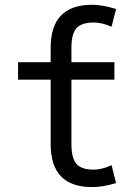

<svg xmlns="http://www.w3.org/2000/svg" viewBox="-20 -762 561 794"><path d="M453.1 -504.9V-432.6H275.4V-166Q275.4 -108.4 295.9 -84.5Q316.4 -60.5 367.2 -60.5Q402.3 -60.5 441.4 -79.1L460 -4.9Q405.3 11.7 360.4 11.7Q189.5 11.7 189.5 -166V-432.6H54.7V-504.9H189.5V-564.5Q189.5 -742.2 360.4 -742.2Q405.3 -742.2 460 -724.6L441.4 -651.4Q402.3 -668.9 367.2 -668.9Q317.4 -668.9 296.4 -645.5Q275.4 -622.1 275.4 -564.5V-504.9Z"/></svg>

Font: Nasu
Style: Regular
Weight: 400
Designer: Ryoko NISHIZUKA (kana &amp; ideographs); Paul D. Hunt (Latin, Greek &amp; Cyrillic); Wenlong ZHANG (bopomofo); Sandoll C
Version: Version 2014.1215